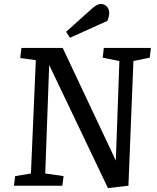

<svg xmlns="http://www.w3.org/2000/svg" viewBox="-20 -944 797 976"><path d="M449.2 -901.9Q474.1 -923.8 492.2 -923.8Q510.7 -923.8 522.9 -910.9Q535.2 -897.9 535.2 -877Q535.2 -860.4 525.9 -837.9L335.9 -752L315.9 -782.2ZM568.8 -127.9 586.9 -633.8 502 -650.9 507.8 -700.2H747.1L741.2 -650.9L658.2 -633.8L632.8 0L528.8 12.2L230 -613.8L210 -62L303.2 -48.8L296.9 0H50.8L57.1 -48.8L137.2 -62L162.1 -638.2L83 -648.9L88.9 -700.2H298.8Z"/></svg>

Font: Literata Book Medium
Style: Italic
Weight: 500
Italic angle: -3°
Designer: Latin by Veronika Burian and Jose Scaglione. Greek by Irene Vlachou. Cyrillic by Vera Evstafieva
Foundry: TypeTogether
Version: Version 1.003;PS 001.003;hotconv 1.0.88;makeotf.lib2.5.64775